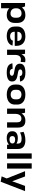

<svg xmlns="http://www.w3.org/2000/svg" viewBox="2378 -3158 973 5768"><g transform="rotate(90 2864.0 -273.5)"><path d="M427.4 10.1Q347.7 10.1 287.8 -22.2Q227.9 -54.5 194.8 -113Q161.7 -171.6 161.2 -250.7V-292.2Q161.7 -371.3 195.3 -429.2Q228.9 -487 289.6 -518.5Q350.3 -550.1 431.6 -550.1Q544.9 -550.1 607 -485.9Q669.2 -421.7 669.2 -303.4V-236.6Q669.2 -118.3 606 -54.1Q542.8 10.1 427.4 10.1ZM70.4 -540H171.3L228.3 -382.4V180H70.4ZM386.3 -103.3Q444.8 -103.3 478.1 -140.2Q511.4 -177.2 511.4 -242V-295.4Q511.4 -361.3 478.1 -398Q444.8 -434.7 386.3 -434.7Q312.5 -434.7 270.4 -393.8Q228.3 -353 228.3 -280.8V-259.7Q228.3 -186.9 270.3 -145.1Q312.4 -103.3 386.3 -103.3Z M1055.4 10.1Q967.5 10.1 904.9 -19Q842.3 -48.1 809.2 -103.3Q776 -158.4 776 -236.1V-303.9Q776 -380.6 811.2 -435.7Q846.4 -490.9 912 -520.5Q977.6 -550.1 1068.1 -550.1Q1207.9 -550.1 1282.5 -479.3Q1357.2 -408.5 1357.2 -276.9V-230.5H904.8V-309.4H1232.5L1211.2 -279.1V-311Q1211.2 -371 1174 -405.2Q1136.7 -439.5 1072.2 -439.5Q1007.3 -439.5 970.5 -404.7Q933.8 -370 933.8 -308.5V-218.8Q933.8 -158.3 969.8 -124.8Q1005.8 -91.3 1069.3 -91.3Q1123.7 -91.3 1157.9 -113.3Q1192.1 -135.3 1201 -173.9L1349.6 -163.7Q1326.9 -80 1250 -35Q1173 10.1 1055.4 10.1Z M1471.4 -540H1595.5L1629.3 -331.1V0H1471.4ZM1591.9 -277.7Q1591.9 -412.2 1639.9 -481.1Q1687.8 -550.1 1780.4 -550.1Q1796.9 -550.1 1814.2 -547.8Q1831.4 -545.6 1848.5 -541.1L1839.8 -407.8Q1807.2 -416.3 1771.7 -416.3Q1700.4 -416.3 1664.8 -371.8Q1629.3 -327.2 1629.3 -236.6Z M2158.5 10.1Q2029.6 10.1 1963.2 -30.9Q1896.8 -72 1881.2 -160.6L2044.6 -167.3Q2050.1 -123.1 2077 -102.3Q2104 -81.5 2155.4 -81.5Q2202.8 -81.5 2229.2 -98Q2255.6 -114.6 2255.6 -143.7Q2255.6 -169.9 2235.9 -184Q2216.1 -198.2 2183.8 -205.6Q2151.5 -213 2112.7 -219Q2073.9 -225 2035.1 -234Q1996.3 -243 1964 -260.5Q1931.7 -278.1 1912 -308.6Q1892.2 -339.2 1892.2 -388.7Q1892.2 -468.4 1959.6 -509.5Q2027.1 -550.6 2159.5 -550.6Q2241.1 -550.6 2298.1 -532.6Q2355 -514.5 2388.2 -478.7Q2421.4 -442.9 2430 -388.8L2265.5 -381.7Q2263.1 -419.3 2237.1 -439.2Q2211.1 -459 2163.6 -459Q2116.8 -459 2090.6 -442.2Q2064.4 -425.4 2064.4 -394.9Q2064.4 -368.6 2084.2 -354.5Q2104 -340.4 2136.3 -332.7Q2168.5 -325 2207.3 -319.1Q2246.1 -313.1 2284.9 -303.8Q2323.7 -294.5 2356 -277Q2388.3 -259.4 2408.1 -228.9Q2427.9 -198.4 2427.9 -148.8Q2427.9 -70.6 2359.6 -30.2Q2291.4 10.1 2158.5 10.1Z M2820.1 10.1Q2727.1 10.1 2659.8 -19.5Q2592.4 -49.1 2556.2 -104.5Q2520 -159.9 2520 -236.6V-303.4Q2520 -380.1 2556.4 -435.3Q2592.9 -490.4 2660.3 -520.3Q2727.6 -550.1 2820.1 -550.1Q2913.6 -550.1 2981 -520.5Q3048.4 -490.9 3084.6 -435.5Q3120.8 -380.1 3120.8 -303.4V-236.6Q3120.8 -159.9 3084.6 -104.5Q3048.4 -49.1 2981 -19.5Q2913.6 10.1 2820.1 10.1ZM2820.1 -108.3Q2885.6 -108.3 2924.3 -143.7Q2963 -179.2 2963 -239.2V-300.8Q2963 -361.3 2924.3 -396.5Q2885.6 -431.7 2820.1 -431.7Q2755.7 -431.7 2716.7 -396.3Q2677.8 -360.8 2677.8 -300.8V-239.2Q2677.8 -179.7 2716.7 -144Q2755.7 -108.3 2820.1 -108.3Z M3655.5 -291.9Q3655.5 -364.5 3628.2 -397.5Q3601 -430.6 3541.5 -430.6Q3473.1 -430.6 3436.7 -381.6Q3400.3 -332.7 3400.3 -239.3L3343.5 -157.3V-227.4Q3343.5 -384 3411 -467Q3478.4 -550.1 3603.7 -550.1Q3711.6 -550.1 3762.4 -493Q3813.3 -435.9 3813.3 -314V0H3655.5ZM3242.4 -540H3366.5L3400.3 -378.6V0H3242.4Z M4293.1 -194.1V-324.7Q4293.1 -383 4258.1 -409.7Q4223.1 -436.4 4146.6 -436.4Q4099.1 -436.4 4051.6 -424.2Q4004.1 -412 3961 -389.1L3939.7 -495.7Q3971.4 -511.6 4013.6 -523.9Q4055.8 -536.1 4101.3 -543.1Q4146.8 -550.1 4187.4 -550.1Q4322 -550.1 4388.8 -494Q4455.6 -437.9 4455.6 -324.7V0H4331ZM4124.8 10.1Q4030 10.1 3976.3 -31.2Q3922.6 -72.5 3922.6 -146.1V-165.7Q3922.6 -240.3 3976.5 -281.6Q4030.5 -322.9 4128.8 -322.9Q4231.6 -322.9 4290.5 -282.9Q4349.4 -242.8 4349.4 -169.2V-148.1Q4349.4 -73.5 4290 -31.7Q4230.6 10.1 4124.8 10.1ZM4169.6 -72.4Q4224.6 -72.4 4256.8 -94.9Q4289 -117.4 4289 -155V-165.8Q4289 -201.9 4258.5 -222.2Q4228.1 -242.5 4173.1 -242.5Q4123.1 -242.5 4095.3 -223.4Q4067.6 -204.3 4067.6 -162.9V-153Q4067.6 -114.5 4094.6 -93.4Q4121.6 -72.4 4169.6 -72.4Z M4745.3 -740V0H4587.4V-740Z M5044.3 -740V0H4886.4V-740Z M5277.6 163.5 5364.5 -46.5 5349.8 34.7 5121.9 -540H5280.3L5423.6 -158.7H5427.6L5564.2 -540H5721.5L5438.8 193.1Z"/></g></svg>

Font: Pathway Extreme 8pt Thin
Style: Regular
Weight: 100
Version: Version 1.001;gftools[0.9.26]